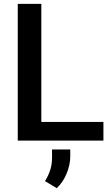

<svg xmlns="http://www.w3.org/2000/svg" viewBox="-20 -731 580 998"><path d="M517.6 -97.2V0H72.3V-710.9H194.8V-97.2ZM345.2 45.9V82.5Q345.2 125 326.4 170.9Q307.6 216.8 274.9 247.1L213.9 210.4Q231 183.1 240.7 153.8Q250.5 124.5 250.5 86.9V45.9Z"/></svg>

Font: Vazirmatn RD UI Medium
Style: Regular
Weight: 500
Designer: Saber Rastikerdar
Foundry: Saber Rastikerdar
Version: Version 33.003